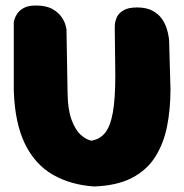

<svg xmlns="http://www.w3.org/2000/svg" viewBox="-20 -673 668 696"><path d="M321 3Q235 -3 171 -40Q107 -77 70.5 -151.5Q34 -226 30 -344V-594Q30 -594 32.5 -603Q35 -612 42.5 -623.5Q50 -635 66 -644Q82 -653 110 -653Q148 -653 170.5 -640Q193 -627 204 -610Q215 -593 218 -580Q221 -567 221 -567L225 -333Q226 -275 239.5 -238.5Q253 -202 272.5 -184.5Q292 -167 311 -163Q342 -168 361 -191.5Q380 -215 389 -265Q398 -315 398 -400L396 -573Q396 -573 396.5 -584Q397 -595 403 -609.5Q409 -624 426.5 -635Q444 -646 477 -646Q511 -646 533 -634Q555 -622 567 -604.5Q579 -587 584.5 -569Q590 -551 591.5 -539Q593 -527 593 -527L598 -349Q598 -277 585.5 -214.5Q573 -152 542.5 -104Q512 -56 458 -28Q404 0 321 3Z"/></svg>

Font: Sour Gummy Black
Style: Regular
Weight: 900
Version: Version 1.000